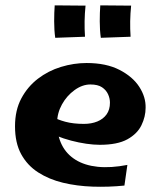

<svg xmlns="http://www.w3.org/2000/svg" viewBox="-20 -690 599 716"><path d="M444 2Q385 8 326 6Q267 4 215 -8.5Q163 -21 122.5 -47Q82 -73 59 -115Q36 -157 36 -219Q36 -279 59.5 -323Q83 -367 121.5 -396.5Q160 -426 207.5 -440.5Q255 -455 303 -455Q376 -455 425.5 -429.5Q475 -404 499.5 -366Q524 -328 523 -288Q523 -255 507.5 -223Q492 -191 455 -170.5Q418 -150 352 -150Q329 -150 301.5 -154Q274 -158 245.5 -165.5Q217 -173 191 -183.5Q165 -194 147 -207L173 -256Q194 -244 223.5 -236Q253 -228 293 -228Q321 -228 343 -237Q365 -246 377.5 -263.5Q390 -281 390 -307Q390 -323 383 -338.5Q376 -354 360.5 -364.5Q345 -375 317 -375Q287 -375 258 -354Q229 -333 211 -300.5Q193 -268 193 -232Q193 -185 210.5 -150Q228 -115 262 -94Q296 -73 344.5 -68Q393 -63 455 -75ZM186 -549Q182 -577 182 -610.5Q182 -644 184 -670L299 -669Q296 -640 295.5 -611Q295 -582 297 -553ZM356 -549Q352 -577 352 -610.5Q352 -644 354 -670L469 -669Q466 -640 465.5 -611Q465 -582 467 -553Z"/></svg>

Font: Marhey Medium
Style: Regular
Weight: 500
Designer: Nur Syamsi & Bustanul Arifin
Foundry: Namelatype
Version: Version 1.000